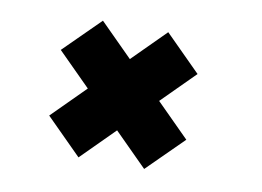

<svg xmlns="http://www.w3.org/2000/svg" viewBox="-53 -581 756 553"><g transform="rotate(10 325.0 -304.0)"><path d="M206 -104 102 -208 198 -304 102 -400 207 -504 302.5 -408.5 398 -504 502 -400 406.5 -304.5 503 -208 398 -104 302 -200Z"/></g></svg>

Font: Trispace ExtraBold
Style: Regular
Weight: 800
Designer: Tyler Finck
Foundry: Etcetera Type Company
Version: Version 1.210; ttfautohint (v1.8.3)